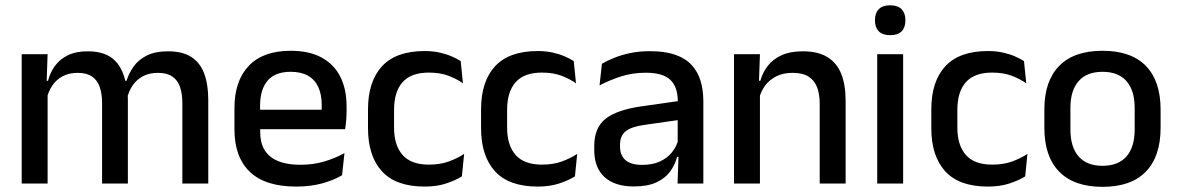

<svg xmlns="http://www.w3.org/2000/svg" viewBox="-20 -694 4452 726"><path d="M669.5 0V-304.5Q669.5 -339 660.8 -364.8Q652 -390.5 631.8 -404.5Q611.5 -418.5 577 -418.5Q544 -418.5 520 -405.5Q496 -392.5 481.2 -370.5Q466.5 -348.5 460 -320.5L447 -388.5H458.5Q467.5 -418 486 -443.5Q504.5 -469 536 -484.5Q567.5 -500 615.5 -500Q669.5 -500 703 -478.8Q736.5 -457.5 752 -416.2Q767.5 -375 767.5 -315.5V0ZM62 0V-489H160L156 -374.5L160 -368.5V0ZM366 0V-304.5Q366 -339 357.2 -364.8Q348.5 -390.5 328.2 -404.5Q308 -418.5 273.5 -418.5Q240.5 -418.5 216.5 -405.5Q192.5 -392.5 177.8 -370.5Q163 -348.5 156.5 -320.5L140.5 -388.5H161.5Q169.5 -419.5 187.8 -444.8Q206 -470 236.5 -485Q267 -500 311.5 -500Q379.5 -500 414.5 -465Q449.5 -430 458.5 -363Q461 -353.5 462.2 -341.5Q463.5 -329.5 463.5 -318V0Z M1100 11.5Q983 11.5 924.8 -44.2Q866.5 -100 866.5 -205V-285Q866.5 -388.5 920.8 -445.2Q975 -502 1079 -502Q1149.5 -502 1196.5 -476.2Q1243.5 -450.5 1267 -403.5Q1290.5 -356.5 1290.5 -292V-273.5Q1290.5 -256.5 1289 -239Q1287.5 -221.5 1285 -205.5H1195Q1196 -231.5 1196.2 -254.5Q1196.5 -277.5 1196.5 -296.5Q1196.5 -337 1183.5 -365Q1170.5 -393 1144.5 -407.8Q1118.5 -422.5 1079 -422.5Q1020.5 -422.5 992 -389.2Q963.5 -356 963.5 -294.5V-248.5L964 -237V-193.5Q964 -166 972.2 -143.5Q980.5 -121 998.8 -104.8Q1017 -88.5 1046 -79.8Q1075 -71 1116.5 -71Q1163.5 -71 1204.8 -83Q1246 -95 1282.5 -115L1273.5 -31.5Q1240.5 -12 1196.8 -0.2Q1153 11.5 1100 11.5ZM918.5 -205.5V-279H1265V-205.5Z M1586 11.5Q1477 11.5 1424.2 -46.2Q1371.5 -104 1371.5 -209.5V-280Q1371.5 -386 1424.5 -443.5Q1477.5 -501 1586 -501Q1616 -501 1641.2 -495.5Q1666.5 -490 1687 -481.2Q1707.5 -472.5 1722 -463L1730.5 -379Q1706.5 -396 1675 -407.8Q1643.5 -419.5 1601.5 -419.5Q1534.5 -419.5 1502.2 -383.2Q1470 -347 1470 -278V-212Q1470 -144.5 1502.2 -108Q1534.5 -71.5 1601.5 -71.5Q1644 -71.5 1676.5 -83.2Q1709 -95 1735 -112L1726.5 -27Q1703.5 -12.5 1667.8 -0.5Q1632 11.5 1586 11.5Z M2013.5 11.5Q1904.5 11.5 1851.8 -46.2Q1799 -104 1799 -209.5V-280Q1799 -386 1852 -443.5Q1905 -501 2013.5 -501Q2043.5 -501 2068.8 -495.5Q2094 -490 2114.5 -481.2Q2135 -472.5 2149.5 -463L2158 -379Q2134 -396 2102.5 -407.8Q2071 -419.5 2029 -419.5Q1962 -419.5 1929.8 -383.2Q1897.5 -347 1897.5 -278V-212Q1897.5 -144.5 1929.8 -108Q1962 -71.5 2029 -71.5Q2071.5 -71.5 2104 -83.2Q2136.5 -95 2162.5 -112L2154 -27Q2131 -12.5 2095.2 -0.5Q2059.5 11.5 2013.5 11.5Z M2542 0 2546 -116 2542.5 -131V-285L2543 -309.5Q2543 -366 2514.2 -392.5Q2485.5 -419 2422 -419Q2370.5 -419 2326.5 -404.5Q2282.5 -390 2247 -371L2256 -453Q2276 -464.5 2303 -475.5Q2330 -486.5 2364 -493.5Q2398 -500.5 2438.5 -500.5Q2494 -500.5 2532.5 -487.2Q2571 -474 2594.5 -449Q2618 -424 2628.8 -389Q2639.5 -354 2639.5 -311V0ZM2376.5 11Q2304 11 2265.5 -24.8Q2227 -60.5 2227 -126.5V-141.5Q2227 -211.5 2270.2 -245.2Q2313.5 -279 2406.5 -292L2553.5 -313L2559 -242L2418 -222Q2367.5 -215 2346 -197.8Q2324.5 -180.5 2324.5 -147V-140Q2324.5 -106.5 2345.2 -88.5Q2366 -70.5 2408.5 -70.5Q2447.5 -70.5 2475.5 -83.5Q2503.5 -96.5 2521 -118.2Q2538.5 -140 2545 -166.5L2558.5 -101H2540.5Q2532.5 -71 2514 -45.5Q2495.5 -20 2462.2 -4.5Q2429 11 2376.5 11Z M3079.5 0V-302Q3079.5 -337.5 3069.8 -363.5Q3060 -389.5 3037.8 -404Q3015.5 -418.5 2977 -418.5Q2941.5 -418.5 2915.5 -405.5Q2889.5 -392.5 2873.2 -370.5Q2857 -348.5 2850 -320.5L2834 -388.5H2855Q2863.5 -419.5 2883 -444.8Q2902.5 -470 2935 -485Q2967.5 -500 3015.5 -500Q3073 -500 3108.5 -478.2Q3144 -456.5 3160.8 -415Q3177.5 -373.5 3177.5 -313V0ZM2755.5 0V-489H2853.5L2849.5 -374.5L2853.5 -368.5V0Z M3297 0V-489H3395V0ZM3346 -561Q3317 -561 3302.8 -575.8Q3288.5 -590.5 3288.5 -616.5V-618.5Q3288.5 -644.5 3302.8 -659.2Q3317 -674 3346 -674Q3375 -674 3389.2 -659.2Q3403.5 -644.5 3403.5 -618.5V-616.5Q3403.5 -590 3389.2 -575.5Q3375 -561 3346 -561Z M3716 11.5Q3607 11.5 3554.2 -46.2Q3501.5 -104 3501.5 -209.5V-280Q3501.5 -386 3554.5 -443.5Q3607.5 -501 3716 -501Q3746 -501 3771.2 -495.5Q3796.5 -490 3817 -481.2Q3837.5 -472.5 3852 -463L3860.5 -379Q3836.5 -396 3805 -407.8Q3773.5 -419.5 3731.5 -419.5Q3664.5 -419.5 3632.2 -383.2Q3600 -347 3600 -278V-212Q3600 -144.5 3632.2 -108Q3664.5 -71.5 3731.5 -71.5Q3774 -71.5 3806.5 -83.2Q3839 -95 3865 -112L3856.5 -27Q3833.5 -12.5 3797.8 -0.5Q3762 11.5 3716 11.5Z M4149 12.5Q4041 12.5 3985 -45Q3929 -102.5 3929 -210.5V-280Q3929 -387.5 3985 -444.8Q4041 -502 4149 -502Q4257 -502 4312.8 -444.8Q4368.5 -387.5 4368.5 -280V-210.5Q4368.5 -102.5 4312.8 -45Q4257 12.5 4149 12.5ZM4149 -67Q4208.5 -67 4239.5 -102.5Q4270.5 -138 4270.5 -204.5V-286Q4270.5 -352 4239.5 -387.2Q4208.5 -422.5 4149 -422.5Q4089.5 -422.5 4058.5 -387.2Q4027.5 -352 4027.5 -286V-204.5Q4027.5 -138 4058.5 -102.5Q4089.5 -67 4149 -67Z"/></svg>

Font: Anek Latin Medium Medium
Style: Regular
Weight: 500
Version: Version 1.003